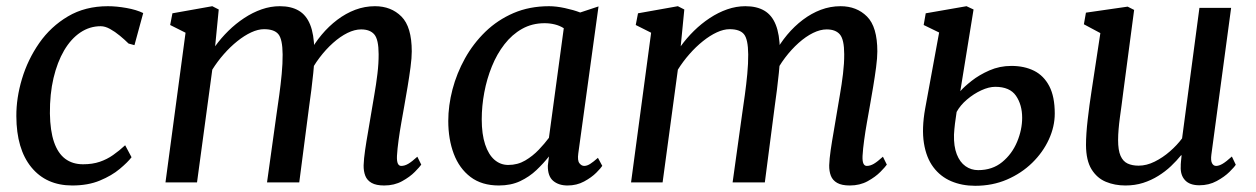

<svg xmlns="http://www.w3.org/2000/svg" viewBox="-20 -588 4049 619"><path d="M394.5 -447.6Q382.1 -459.9 366.4 -472.9Q350.7 -485.9 334.7 -494.7Q318.7 -503.5 304.6 -503.5Q269.1 -503.5 238.9 -483.2Q208.8 -462.9 186.7 -425.4Q164.7 -387.8 152.5 -336.3Q140.4 -284.7 140.9 -222.3Q141.7 -166.3 154.2 -130Q166.7 -93.7 190.3 -76Q213.9 -58.4 247.7 -58.4Q278.2 -58.4 301.6 -66.4Q324.9 -74.3 344.6 -88.2Q364.4 -102 383.5 -119.7L404.1 -81.1Q391.8 -64.9 366 -43.4Q340.3 -21.8 302 -5.9Q263.8 10 212.9 10Q129.2 10 81.1 -48.7Q33.1 -107.4 32.7 -213.3Q32.3 -271.9 50.9 -333.9Q69.5 -395.9 106.5 -449.2Q143.6 -502.4 199.1 -535.2Q254.5 -568 327.8 -568Q355.4 -568 387.6 -562.3Q419.8 -556.6 441.7 -545.9L413.5 -442.4Z M685.2 -557.4 673.6 -438.8Q692.4 -465 716.2 -488.4Q740 -511.8 767.3 -529.8Q794.5 -547.8 823.5 -557.9Q852.6 -568 882.1 -568Q918.8 -568 943.1 -553.7Q967.5 -539.4 979.9 -508.5Q992.4 -477.7 993.3 -427.2Q993.5 -422.1 993.3 -416.6Q993.2 -411.1 992.9 -405.6Q992.7 -400 992 -394L976 -415.3Q993.6 -448 1016.8 -475.8Q1040 -503.5 1067.4 -524.2Q1094.8 -544.9 1125.4 -556.5Q1156.1 -568 1188.8 -568Q1241 -568 1274.2 -534.7Q1307.5 -501.5 1307.5 -422.1Q1307.5 -401.7 1303.5 -371.2Q1299.5 -340.8 1294 -307.9Q1288.5 -275 1283.5 -247Q1279 -221.7 1273.9 -192.9Q1268.8 -164.2 1265 -136.2Q1261.1 -108.2 1259.8 -85.4Q1259.1 -68.5 1262.6 -60.8Q1266.1 -53.1 1273.6 -53.1Q1284.5 -53.1 1296.2 -59.9Q1307.8 -66.7 1325.5 -82.8L1338.1 -57.2Q1333.3 -50.1 1317.4 -33.9Q1301.6 -17.8 1276.4 -3.9Q1251.2 10 1218.6 10Q1192.8 10 1178.1 1.7Q1163.4 -6.6 1157.7 -21.3Q1152 -36 1152.3 -55.2Q1153 -75.9 1157.1 -104.2Q1161.2 -132.5 1166.7 -163.3Q1172.2 -194.1 1176.7 -222.7Q1181.2 -249.8 1186.9 -282.9Q1192.7 -316 1196.8 -350Q1200.9 -383.9 1200.7 -413.4Q1200.6 -460.6 1186.8 -476.9Q1173 -493.2 1144.1 -493.2Q1123.6 -493.2 1100.2 -481.8Q1076.9 -470.3 1053.7 -449.6Q1030.5 -428.9 1010 -401.8Q989.4 -374.6 974.5 -343.2L993.8 -403.6Q992.8 -380.3 990 -352.9Q987.3 -325.5 983.8 -298.3Q980.4 -271.1 976.9 -247L944.8 0H840.9L871.6 -220.5Q875.8 -248.6 880.4 -282.2Q885 -315.7 888.2 -349.6Q891.4 -383.5 891.2 -412.5Q890.8 -461.6 877.5 -477.7Q864.3 -493.9 831.2 -493.9Q812.1 -493.9 790 -483.7Q767.9 -473.5 745.2 -455.3Q722.5 -437.2 701.8 -413.6Q681 -390 664.4 -363.4L615.2 0H513.5L578.2 -482.5L528.6 -507.4L535.9 -545.1L664.4 -568Z M1844.4 -93.6Q1841.2 -70.5 1848 -61.8Q1854.8 -53.1 1863.4 -53.1Q1872.5 -53.1 1882.6 -59.5Q1892.8 -65.9 1907.7 -79.2L1921.7 -53.3Q1917.6 -46.5 1902.4 -31.2Q1887.1 -15.9 1863.3 -3Q1839.4 10 1809.7 10Q1781.2 10 1763.5 -4.9Q1745.8 -19.8 1746.2 -53.6L1749.8 -83.6Q1732.2 -61.3 1709.5 -39.7Q1686.8 -18.1 1657 -4Q1627.2 10 1588.4 10Q1533.1 10 1496.9 -17.5Q1460.7 -45 1442.9 -92.2Q1425.2 -139.3 1425.2 -198Q1425.2 -247.6 1438.8 -299.8Q1452.5 -351.9 1479.1 -399.8Q1505.7 -447.6 1544.9 -485.7Q1584.2 -523.7 1635.6 -545.9Q1687.1 -568 1750.1 -568Q1773.3 -568 1801.3 -561.9Q1829.4 -555.9 1850.5 -547.7L1909.6 -567.3ZM1797.6 -497Q1784.3 -505.5 1768.5 -509.3Q1752.7 -513.2 1735.7 -513.2Q1695.4 -513.2 1663 -494.9Q1630.7 -476.7 1606.4 -445.3Q1582 -414 1565.8 -373.9Q1549.5 -333.8 1541.3 -289.9Q1533.1 -246 1533.1 -203.3Q1533.1 -155.4 1544 -122.5Q1554.9 -89.6 1574.1 -72.9Q1593.4 -56.2 1618.6 -56.2Q1648.8 -56.2 1673.3 -70.6Q1697.8 -85.1 1717.1 -105.4Q1736.3 -125.6 1749.7 -143.7Z M2186.2 -557.4 2174.6 -438.8Q2193.4 -465 2217.2 -488.4Q2241 -511.8 2268.3 -529.8Q2295.5 -547.8 2324.5 -557.9Q2353.6 -568 2383.1 -568Q2419.8 -568 2444.1 -553.7Q2468.5 -539.4 2480.9 -508.5Q2493.4 -477.7 2494.3 -427.2Q2494.5 -422.1 2494.3 -416.6Q2494.2 -411.1 2493.9 -405.6Q2493.7 -400 2493 -394L2477 -415.3Q2494.6 -448 2517.8 -475.8Q2541 -503.5 2568.4 -524.2Q2595.8 -544.9 2626.4 -556.5Q2657.1 -568 2689.8 -568Q2742 -568 2775.2 -534.7Q2808.5 -501.5 2808.5 -422.1Q2808.5 -401.7 2804.5 -371.2Q2800.5 -340.8 2795 -307.9Q2789.5 -275 2784.5 -247Q2780 -221.7 2774.9 -192.9Q2769.8 -164.2 2766 -136.2Q2762.1 -108.2 2760.8 -85.4Q2760.1 -68.5 2763.6 -60.8Q2767.1 -53.1 2774.6 -53.1Q2785.5 -53.1 2797.2 -59.9Q2808.8 -66.7 2826.5 -82.8L2839.1 -57.2Q2834.3 -50.1 2818.4 -33.9Q2802.6 -17.8 2777.4 -3.9Q2752.2 10 2719.6 10Q2693.8 10 2679.1 1.7Q2664.4 -6.6 2658.7 -21.3Q2653 -36 2653.3 -55.2Q2654 -75.9 2658.1 -104.2Q2662.2 -132.5 2667.7 -163.3Q2673.2 -194.1 2677.7 -222.7Q2682.2 -249.8 2687.9 -282.9Q2693.7 -316 2697.8 -350Q2701.9 -383.9 2701.7 -413.4Q2701.6 -460.6 2687.8 -476.9Q2674 -493.2 2645.1 -493.2Q2624.6 -493.2 2601.2 -481.8Q2577.9 -470.3 2554.7 -449.6Q2531.5 -428.9 2511 -401.8Q2490.4 -374.6 2475.5 -343.2L2494.8 -403.6Q2493.8 -380.3 2491 -352.9Q2488.3 -325.5 2484.8 -298.3Q2481.4 -271.1 2477.9 -247L2445.8 0H2341.9L2372.6 -220.5Q2376.8 -248.6 2381.4 -282.2Q2386 -315.7 2389.2 -349.6Q2392.4 -383.5 2392.2 -412.5Q2391.8 -461.6 2378.5 -477.7Q2365.3 -493.9 2332.2 -493.9Q2313.1 -493.9 2291 -483.7Q2268.9 -473.5 2246.2 -455.3Q2223.5 -437.2 2202.8 -413.6Q2182 -390 2165.4 -363.4L2116.2 0H2014.5L2079.2 -482.5L2029.6 -507.4L2036.9 -545.1L2165.4 -568Z M3124.1 11Q3081.3 11 3046.6 -3.8Q3011.9 -18.6 2989.1 -49Q2966.2 -79.4 2958.7 -126.5Q2951.2 -173.6 2962.7 -238L3007.7 -483.2L2957.9 -507.4L2964.5 -545.1L3096 -568L3118.7 -557.4L3076 -294Q3088.2 -308.2 3112.6 -327.4Q3137 -346.6 3169.8 -361Q3202.7 -375.5 3240.6 -375.5Q3282.5 -375.5 3313.9 -359.8Q3345.2 -344.1 3362.9 -310.2Q3380.5 -276.4 3380.5 -222Q3380.5 -179.8 3361.4 -138.3Q3342.4 -96.9 3307.8 -63.1Q3273.2 -29.3 3226.4 -9.1Q3179.6 11 3124.1 11ZM3133.5 -39.5Q3179.3 -39.5 3211 -65.5Q3242.6 -91.4 3259 -130.5Q3275.4 -169.7 3275.4 -208.2Q3275.4 -250.2 3255.5 -279.2Q3235.6 -308.1 3188.6 -308.1Q3168.1 -308.1 3143.6 -296.8Q3119.1 -285.5 3097.4 -267Q3075.8 -248.6 3064.1 -227.1Q3061 -208 3058.8 -189.7Q3056.6 -171.3 3055.6 -154Q3054.6 -116.3 3064.6 -90.6Q3074.6 -65 3092.7 -52.3Q3110.7 -39.5 3133.5 -39.5Z M3608.1 10Q3574 10 3545.3 -1.9Q3516.6 -13.8 3499 -42.3Q3481.5 -70.7 3481.2 -120.5Q3481.2 -138 3482.6 -158.8Q3484 -179.6 3486.7 -202.7Q3489.3 -225.8 3492.5 -249.3Q3495.6 -272.8 3499.1 -294.7L3527.5 -481.3L3474.4 -509.7L3481 -547.2L3615.5 -566.6L3636.4 -556L3601.3 -290.7Q3598.8 -269.2 3595.9 -248.6Q3593 -228 3590.4 -208.6Q3587.8 -189.2 3586.3 -171.1Q3584.7 -153.1 3584.7 -136.6Q3584.7 -103.7 3592.6 -85.7Q3600.5 -67.7 3615.4 -60.8Q3630.2 -53.9 3650.8 -53.9Q3676.5 -53.9 3702.6 -66.9Q3728.8 -79.9 3751.8 -100Q3774.9 -120.1 3791 -141.9L3846.9 -562.6H3949.1L3885.4 -89.5Q3882.9 -70.6 3887.5 -61.9Q3892 -53.1 3900.6 -53.1Q3910.1 -53.1 3921.7 -60Q3933.3 -66.8 3951.5 -83.4L3964.1 -56.9Q3959.8 -49.8 3943.7 -33.8Q3927.5 -17.8 3902.5 -4.3Q3877.6 9.3 3846.6 9.3Q3815.3 9.3 3800.2 -7.4Q3785 -24.2 3786.7 -52.3Q3786.5 -54.2 3786.7 -58.1Q3786.9 -61.9 3787.4 -66.9Q3787.9 -71.8 3788.4 -77Q3788.9 -82.2 3789.4 -86.8L3788.1 -87.8Q3773.5 -69.8 3755.2 -52.4Q3736.9 -35 3714.3 -21Q3691.8 -6.9 3665.4 1.6Q3638.9 10 3608.1 10Z"/></svg>

Font: Merriweather 7pt Light
Style: Italic
Weight: 300
Italic angle: -7.8°
Designer: Eben Sorkin
Foundry: Eben Sorkin
Version: Version 2.200;gftools[0.9.31]